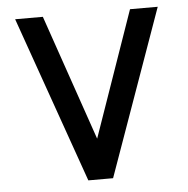

<svg xmlns="http://www.w3.org/2000/svg" viewBox="-47 -665 695 711"><g transform="rotate(-5 300.0 -309.0)"><path d="M253 0 35 -618H138L299 -151L462 -618H565L345 0Z"/></g></svg>

Font: Victor Mono Thin
Style: Bold
Weight: 700
Monospace: yes
Version: Version 1.561;gftools[0.9.30]